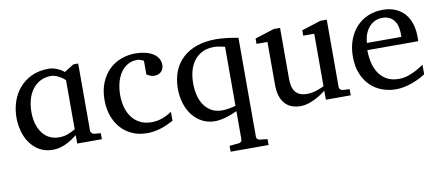

<svg xmlns="http://www.w3.org/2000/svg" viewBox="-65 -741 2768 1206"><g transform="rotate(-10 1319.0 -138.0)"><path d="M381.8 0V-53.2Q364.7 -40 346.4 -28.1Q328.1 -16.1 308.8 -7.3Q289.6 1.5 269.3 6.8Q249 12.2 227.1 12.2Q176.8 12.2 140.4 -9Q104 -30.3 80.3 -64.5Q56.6 -98.6 45.4 -141.1Q34.2 -183.6 34.2 -226.1Q34.2 -276.9 49.8 -325.2Q65.4 -373.5 96.9 -411.1Q128.4 -448.7 175.8 -471.4Q223.1 -494.1 287.1 -494.1Q311 -494.1 337.6 -483.4Q364.3 -472.7 383.8 -456.1L444.8 -494.1H475.1V-63Q475.1 -56.2 482.7 -49.6Q490.2 -43 497.1 -42L539.1 -38.1V0ZM381.8 -403.8Q374.5 -411.6 363.5 -419.4Q352.5 -427.2 340.6 -433.3Q328.6 -439.5 316.2 -443.1Q303.7 -446.8 293 -446.8Q255.9 -446.8 226.1 -431.9Q196.3 -417 175.5 -390.1Q154.8 -363.3 143.8 -325.9Q132.8 -288.6 132.8 -243.2Q132.8 -202.1 142.8 -168.2Q152.8 -134.3 171.4 -109.6Q189.9 -85 217 -71.5Q244.1 -58.1 278.8 -58.1Q309.1 -58.1 335.7 -68.6Q362.3 -79.1 381.8 -90.8Z M838.9 -494.1Q871.6 -494.1 900.1 -487.5Q928.7 -481 949.5 -468.3Q970.2 -455.6 982.2 -437Q994.1 -418.5 994.1 -394Q994.1 -379.4 989 -368.4Q983.9 -357.4 975.6 -349.9Q967.3 -342.3 956.8 -338.6Q946.3 -335 935.1 -335Q918.5 -335 906.2 -340.6Q894 -346.2 884.8 -352.1V-439Q874.5 -444.8 863.5 -448.5Q852.5 -452.1 842.8 -452.1Q809.6 -452.1 783 -437Q756.3 -421.9 738 -395Q719.7 -368.2 710 -331.3Q700.2 -294.4 700.2 -251Q700.2 -209.5 710.7 -172.9Q721.2 -136.2 741.9 -109.1Q762.7 -82 793.7 -66.4Q824.7 -50.8 865.7 -50.8Q900.9 -50.8 932.4 -61.8Q963.9 -72.8 996.1 -94.2V-37.1Q979 -28.3 960.2 -19.3Q941.4 -10.3 920.2 -3.4Q898.9 3.4 875.7 7.8Q852.5 12.2 827.1 12.2Q774.4 12.2 732.2 -6.6Q689.9 -25.4 660.2 -58.8Q630.4 -92.3 614.3 -138.2Q598.1 -184.1 598.1 -237.8Q598.1 -300.8 617.7 -348.6Q637.2 -396.5 670.4 -429Q703.6 -461.4 747.3 -477.8Q791 -494.1 838.9 -494.1Z M1321.8 217.8V180.2L1380.9 174.8Q1389.6 173.8 1395.8 168.5Q1401.9 163.1 1401.9 153.8V-26.9Q1387.7 -20 1370.6 -13.2Q1353.5 -6.3 1334.7 -0.7Q1315.9 4.9 1297.1 8.5Q1278.3 12.2 1261.7 12.2Q1215.3 12.2 1178.7 -6.8Q1142.1 -25.9 1116.7 -58.6Q1091.3 -91.3 1077.6 -135.3Q1064 -179.2 1064 -229Q1064 -290 1083.5 -339.1Q1103 -388.2 1140.1 -422.6Q1177.2 -457 1231 -475.6Q1284.7 -494.1 1353 -494.1Q1366.7 -494.1 1384.8 -492.9Q1402.8 -491.7 1421.9 -489.7Q1440.9 -487.8 1460 -484.6Q1479 -481.4 1494.6 -478V153.8Q1494.6 163.1 1500.7 168.2Q1506.8 173.3 1515.6 174.8L1564 180.2V217.8ZM1401.9 -437Q1388.2 -439.9 1370.8 -444.1Q1353.5 -448.2 1333 -448.2Q1292 -448.2 1260.5 -433.6Q1229 -418.9 1207.8 -392.3Q1186.5 -365.7 1175.5 -328.4Q1164.6 -291 1164.6 -245.1Q1164.6 -206.5 1173.1 -170.7Q1181.6 -134.8 1200 -107.4Q1218.3 -80.1 1246.8 -63.5Q1275.4 -46.9 1315.9 -46.9Q1325.2 -46.9 1336.7 -48.1Q1348.1 -49.3 1359.9 -51.3Q1371.6 -53.2 1382.6 -55.9Q1393.6 -58.6 1401.9 -61Z M1967.8 0V-57.1Q1955.1 -47.4 1936.8 -35.2Q1918.5 -22.9 1897.2 -12.5Q1876 -2 1852.8 5.1Q1829.6 12.2 1807.6 12.2Q1775.4 12.2 1749.8 2.7Q1724.1 -6.8 1706.3 -26.6Q1688.5 -46.4 1679 -76.9Q1669.4 -107.4 1669.4 -149.9V-420.9H1599.6V-455.1L1722.7 -494.1H1762.7V-168.9Q1762.7 -142.6 1767.8 -121.6Q1772.9 -100.6 1784.4 -85.9Q1795.9 -71.3 1814.5 -63.7Q1833 -56.2 1859.4 -56.2Q1874.5 -56.2 1890.1 -59.1Q1905.8 -62 1919.9 -66.7Q1934.1 -71.3 1946.5 -76.4Q1959 -81.5 1967.8 -85.9V-420.9H1897.5V-455.1L2019.5 -494.1H2060.5V-64Q2060.5 -54.7 2067.1 -48.8Q2073.7 -43 2082.5 -42L2126.5 -39.1V0Z M2603.5 -49.8Q2582.5 -36.6 2559.8 -25.4Q2537.1 -14.2 2512.9 -5.9Q2488.8 2.4 2463.9 7.3Q2439 12.2 2413.6 12.2Q2368.2 12.2 2326.2 -3.2Q2284.2 -18.6 2252.2 -49.3Q2220.2 -80.1 2200.9 -126.7Q2181.6 -173.3 2181.6 -235.8Q2181.6 -294.4 2199.2 -342Q2216.8 -389.6 2248 -423.6Q2279.3 -457.5 2322.3 -475.8Q2365.2 -494.1 2416.5 -494.1Q2462.9 -494.1 2498 -478.8Q2533.2 -463.4 2556.6 -436.3Q2580.1 -409.2 2591.8 -371.3Q2603.5 -333.5 2603.5 -289.1Q2603.5 -283.7 2603.5 -275.9Q2603.5 -268.1 2602.5 -261.2H2278.3Q2278.3 -223.1 2286.4 -185.1Q2294.4 -147 2313.5 -116.7Q2332.5 -86.4 2364.7 -67.6Q2397 -48.8 2445.3 -48.8Q2466.8 -48.8 2487.8 -54.4Q2508.8 -60.1 2529.1 -68.8Q2549.3 -77.6 2567.9 -88.6Q2586.4 -99.6 2603.5 -110.8ZM2503.4 -328.1Q2503.4 -353 2497.6 -374.3Q2491.7 -395.5 2479.7 -411.1Q2467.8 -426.8 2449.5 -435.8Q2431.2 -444.8 2406.2 -444.8Q2381.3 -444.8 2359.9 -435.3Q2338.4 -425.8 2322 -407.7Q2305.7 -389.6 2295.7 -364Q2285.6 -338.4 2283.7 -306.2H2503.4Z"/></g></svg>

Font: Tagmukay Beta
Style: Regular
Weight: 400
Designer: Peter Martin
Foundry: SIL International
Version: Version 2.000; dev 82b92eM